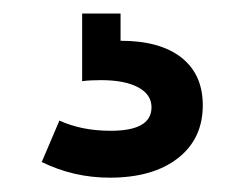

<svg xmlns="http://www.w3.org/2000/svg" viewBox="-20 -20 352 276"><path d="M271.5 131.3Q271.5 86.9 240.7 62.7Q210 38.6 153.3 38.6V-0.5H98.1V96.7Q105 95.7 111.8 95.5Q118.7 95.2 125.5 95.2Q159.2 95.2 178.5 105.5Q197.8 115.7 197.8 134.3Q197.8 168 139.2 168Q97.2 168 65.4 153.3L40 212.9Q85.9 235.4 137.7 235.4Q199.7 235.4 235.6 207.5Q271.5 179.7 271.5 131.3Z"/></svg>

Font: Estedad-FD-VF Thin
Style: Regular
Weight: 100
Designer: Amin Abedi
Version: Version 5.0